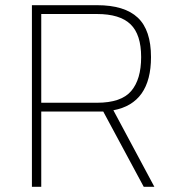

<svg xmlns="http://www.w3.org/2000/svg" viewBox="-20 -720 670 740"><path d="M534 0 378 -290H139V0H103V-700H354Q460 -700 511 -652Q562 -604 562 -500Q562 -322 417 -295L575 0ZM524 -500Q524 -587 483 -626.5Q442 -666 354 -666H139V-324H354Q447 -324 485.5 -369Q524 -414 524 -500Z"/></svg>

Font: TypoPRO Titillium Text
Style: 1 wt
Weight: 100
Designer: Accademia di Belle Arti di Urbino and others
Foundry: Accademia di Belle Arti di Urbino and others.
Version: Version 25.000